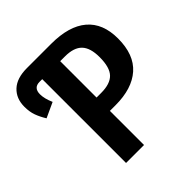

<svg xmlns="http://www.w3.org/2000/svg" viewBox="-185 -829 967 967"><g transform="rotate(-45 298.5 -345.5)"><path d="M582 -472Q582 -357 517.5 -300Q453 -243 335 -243H295V0H167V-597H148Q105 -597 105 -551Q105 -520 123 -479L43 -442Q25 -471 15 -498.5Q5 -526 5 -562Q5 -621 42.5 -656Q80 -691 152 -691H325Q451 -691 516.5 -635.5Q582 -580 582 -472ZM450 -471Q450 -537 421 -567Q392 -597 329 -597H295V-338H328Q392 -338 421 -368Q450 -398 450 -471Z"/></g></svg>

Font: Fira Sans Compressed Medium
Style: Regular
Weight: 500
Width: 1
Designer: bBox Type GmbH & Carrois Corporate GbR & Edenspiekermann AG
Foundry: bBox Type GmbH & Carrois Corporate GbR & Edenspiekermann AG
Version: Version 4.301